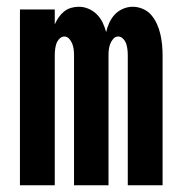

<svg xmlns="http://www.w3.org/2000/svg" viewBox="-20 -548 540 568"><path d="M39 0V-520H142V-476Q147 -487 153.5 -496.5Q160 -506 169 -513.5Q178 -521 189.5 -524.5Q201 -528 213 -528Q228 -528 242 -522Q256 -516 266.5 -505.5Q277 -495 283.5 -481.5Q290 -468 294 -453Q297 -467 303.5 -481Q310 -495 320 -505.5Q330 -516 344 -522Q358 -528 373 -528Q388 -528 403 -521.5Q418 -515 428 -503Q438 -491 444.5 -476.5Q451 -462 454.5 -446.5Q458 -431 459.5 -415.5Q461 -400 461 -384V0H358V-384Q358 -393 357 -401.5Q356 -410 353.5 -418Q351 -426 344.5 -433Q338 -440 330 -440Q321 -440 315 -433Q309 -426 306 -418Q303 -410 302 -401.5Q301 -393 301 -384V0H199V-384Q199 -393 198 -401.5Q197 -410 194 -418Q191 -426 185 -433Q179 -440 170 -440Q162 -440 155.5 -433Q149 -426 146.5 -418Q144 -410 143 -401.5Q142 -393 142 -384V0Z"/></svg>

Font: Iosevka Term
Style: Bold
Weight: 700
Monospace: yes
Designer: Belleve Invis
Foundry: Belleve Invis
Version: Version 30.0.1